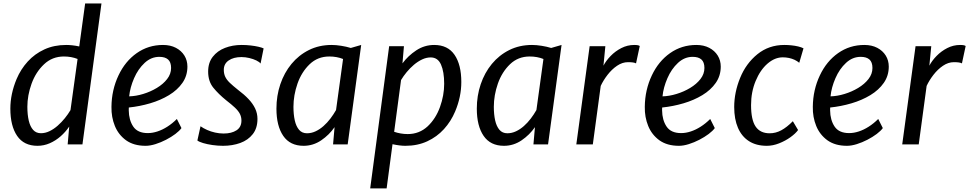

<svg xmlns="http://www.w3.org/2000/svg" viewBox="-20 -819 5497 1089"><path d="M192.5 8Q115.5 8 77.1 -48.4Q38.7 -104.7 38.7 -202.7Q38.7 -285.8 74 -370.5Q97.5 -426.2 137.2 -469.9Q176.9 -513.6 231.8 -538.8Q286.7 -564 355.4 -564Q371.8 -564 390.3 -562Q408.8 -560.1 429.5 -555.5L462.9 -799.3H555.5L447.6 0H363.8L372.6 -101.1Q352.1 -70.8 324.1 -46.1Q296 -21.4 262.6 -6.7Q229.1 8 192.5 8ZM212 -63.4Q236.8 -63.4 260.9 -75Q284.9 -86.6 307.1 -106.1Q329.2 -125.6 347.8 -148.6Q366.4 -171.6 379.8 -194.4L420 -484.6Q384.4 -498.6 342.4 -498.6Q276.4 -498.6 229.8 -454.4Q182.7 -410 158.9 -343.9Q135.2 -277.8 135.2 -213.5Q135.2 -168.6 143.1 -134.8Q151.1 -101.1 168 -82.2Q184.9 -63.4 212 -63.4Z M805.5 8Q739.2 8 695.2 -23.1Q651.8 -54.7 631.5 -104.6Q611.1 -154.6 612.2 -212.9Q613.1 -309.1 652.2 -391.5Q690 -471.6 755.7 -517.8Q821.4 -564 904.6 -564Q946.7 -564 977.7 -547.7Q1008.7 -531.5 1025.9 -503.8Q1043 -476.1 1043 -441.4Q1043 -389.4 1014.7 -348.9Q986.5 -308.4 938.6 -279.4Q890.7 -250.4 831.5 -233Q772.3 -215.6 710.7 -209.2Q710.5 -206.1 710.4 -202Q710.3 -197.9 710.3 -193.2Q710.9 -138.2 735.8 -101.1Q760.7 -64.1 818.2 -64.1Q844.8 -64.1 873 -73.4Q901.2 -82.6 929.2 -100.5Q957.3 -118.4 983.2 -144.2L1009.2 -92.5Q997.9 -76.7 974.6 -59.1Q951.3 -41.6 921.7 -26.3Q892.1 -11 861.7 -1.5Q831.4 8 805.5 8ZM712.7 -272.5Q750.9 -273.5 792.2 -286.1Q833.6 -298.6 869.6 -320.3Q905.7 -342 928 -370.8Q950.4 -399.6 950.4 -433.4Q950.4 -466.5 933.3 -481.6Q916.3 -496.6 883.9 -496.6Q860.8 -496.6 840 -488.2Q819.3 -479.7 800.6 -462.5Q763.1 -427.7 740.4 -375.2Q717.6 -322.8 712.7 -272.5Z M1245.3 8Q1214.8 8 1184.8 3.6Q1154.9 -0.7 1132.1 -7.6Q1109.3 -14.4 1099.5 -22.1L1117.3 -102.9Q1133.5 -91.4 1154.6 -82Q1175.6 -72.6 1199.7 -67.2Q1223.8 -61.7 1248.6 -61.7Q1293.1 -61.7 1321.3 -79.8Q1349.4 -97.9 1349.4 -135.1Q1349.4 -155.8 1340.6 -173.1Q1331.7 -190.4 1312.5 -208.5Q1293.3 -226.6 1262.8 -250.2Q1219.4 -285.3 1190 -321.5Q1160.6 -357.6 1160.6 -413.2Q1160.6 -463.4 1186.8 -497Q1212.9 -530.6 1256 -547.3Q1299.2 -564 1350 -564Q1377.1 -564 1401.9 -561.1Q1426.6 -558.3 1445.9 -553.8Q1465.2 -549.4 1475.2 -544.5L1457.9 -458.5Q1451.4 -467.6 1434 -476.1Q1416.6 -484.5 1394.1 -489.9Q1371.6 -495.3 1349.7 -495.3Q1304.7 -495.3 1277.1 -476.2Q1249.4 -457.1 1249.4 -423.1Q1249.4 -400.6 1257.6 -383.4Q1265.8 -366.1 1283.6 -349.1Q1301.4 -332.1 1329.7 -309.6Q1364.9 -283.2 1389.5 -257.2Q1414.1 -231.2 1427.2 -203.6Q1440.3 -175.9 1440.3 -144.5Q1440.3 -92.1 1413.7 -58.2Q1387.1 -24.3 1342.8 -8.1Q1298.5 8 1245.3 8Z M1702 8Q1625 8 1586.5 -48.4Q1547.9 -104.7 1547.9 -202.7Q1547.9 -276.1 1570 -341.2Q1592 -406.4 1633.3 -456.5Q1674.7 -506.6 1732.3 -535.3Q1789.9 -564 1861 -564Q1885.4 -564 1915.2 -559.3Q1944.9 -554.6 1969.7 -547L2028.6 -564L1952 0H1869.1L1877.6 -97.8Q1847.4 -54 1801.8 -23Q1756.1 8 1702 8ZM1721.1 -63.1Q1746.4 -63.1 1770 -74.2Q1793.6 -85.2 1814.8 -104Q1836 -122.8 1854 -146.4Q1872 -170.1 1886 -194.9L1925.8 -484.4Q1890.4 -498.6 1847.9 -498.6Q1782.1 -498.6 1736.4 -454.8Q1690.5 -410.8 1667.4 -344.9Q1644.4 -278.9 1644.4 -213.1Q1644.4 -170.2 1651.9 -136.3Q1659.5 -102.4 1676.3 -82.7Q1693.1 -63.1 1721.1 -63.1Z M2172.9 249.5H2079.7L2187.3 -557H2271.1L2262.7 -459.6Q2294.4 -502.6 2340.9 -533.3Q2387.4 -564 2442.7 -564Q2519.9 -564 2558.2 -507.9Q2596.5 -451.8 2596.5 -353.9Q2596.5 -269.6 2561.5 -186.7Q2538 -130.7 2498.1 -86.7Q2458.1 -42.7 2403.1 -17.4Q2348.1 8 2279.1 8Q2248.4 8 2206.3 -1.1ZM2292.6 -58.6Q2357.9 -58.6 2405.3 -102.2Q2451.6 -145.7 2475.5 -211.9Q2499.3 -278.1 2499.3 -343.5Q2499.3 -412.3 2481.3 -452.8Q2463.3 -493.3 2422.9 -493.3Q2398.6 -493.3 2374.3 -481.9Q2350 -470.4 2327.6 -451.5Q2305.3 -432.5 2286.6 -409.9Q2267.8 -387.2 2254.7 -365.1L2215.6 -71.5Q2233.5 -65.3 2252.8 -62Q2272.2 -58.6 2292.6 -58.6Z M2838.5 8Q2761.5 8 2723 -48.4Q2684.4 -104.7 2684.4 -202.7Q2684.4 -276.1 2706.5 -341.2Q2728.5 -406.4 2769.8 -456.5Q2811.2 -506.6 2868.8 -535.3Q2926.4 -564 2997.5 -564Q3021.9 -564 3051.7 -559.3Q3081.4 -554.6 3106.2 -547L3165.1 -564L3088.5 0H3005.6L3014.1 -97.8Q2983.9 -54 2938.3 -23Q2892.6 8 2838.5 8ZM2857.6 -63.1Q2882.9 -63.1 2906.5 -74.2Q2930.1 -85.2 2951.3 -104Q2972.5 -122.8 2990.5 -146.4Q3008.5 -170.1 3022.5 -194.9L3062.3 -484.4Q3026.9 -498.6 2984.4 -498.6Q2918.6 -498.6 2872.9 -454.8Q2827 -410.8 2803.9 -344.9Q2780.9 -278.9 2780.9 -213.1Q2780.9 -170.2 2788.4 -136.3Q2796 -102.4 2812.8 -82.7Q2829.6 -63.1 2857.6 -63.1Z M3342.4 0H3248.8L3324.4 -557H3413.5L3402.7 -446.6Q3417.4 -474.7 3443.6 -501.7Q3469.8 -528.7 3504.1 -546.3Q3538.4 -564 3577.2 -564Q3601.7 -564 3608.6 -558L3587.5 -459.5Q3581.3 -463.1 3569.7 -464.8Q3558.1 -466.4 3541.8 -466.4Q3509.9 -466.4 3479.9 -446Q3449.9 -425.6 3425.9 -394.5Q3401.9 -363.4 3387.2 -331.7Z M3830.5 8Q3764.2 8 3720.2 -23.1Q3676.8 -54.7 3656.5 -104.6Q3636.1 -154.6 3637.2 -212.9Q3638.1 -309.1 3677.2 -391.5Q3715 -471.6 3780.7 -517.8Q3846.4 -564 3929.6 -564Q3971.7 -564 4002.7 -547.7Q4033.7 -531.5 4050.9 -503.8Q4068 -476.1 4068 -441.4Q4068 -389.4 4039.7 -348.9Q4011.5 -308.4 3963.6 -279.4Q3915.7 -250.4 3856.5 -233Q3797.3 -215.6 3735.7 -209.2Q3735.5 -206.1 3735.4 -202Q3735.3 -197.9 3735.3 -193.2Q3735.9 -138.2 3760.8 -101.1Q3785.7 -64.1 3843.2 -64.1Q3869.8 -64.1 3898 -73.4Q3926.2 -82.6 3954.2 -100.5Q3982.3 -118.4 4008.2 -144.2L4034.2 -92.5Q4022.9 -76.7 3999.6 -59.1Q3976.3 -41.6 3946.7 -26.3Q3917.1 -11 3886.7 -1.5Q3856.4 8 3830.5 8ZM3737.7 -272.5Q3775.9 -273.5 3817.2 -286.1Q3858.6 -298.6 3894.6 -320.3Q3930.7 -342 3953 -370.8Q3975.4 -399.6 3975.4 -433.4Q3975.4 -466.5 3958.3 -481.6Q3941.3 -496.6 3908.9 -496.6Q3885.8 -496.6 3865 -488.2Q3844.3 -479.7 3825.6 -462.5Q3788.1 -427.7 3765.4 -375.2Q3742.6 -322.8 3737.7 -272.5Z M4329.3 8Q4269.3 8 4228.1 -18.4Q4186.8 -44.8 4165.6 -94.1Q4144.3 -143.4 4144.3 -211.9Q4144.3 -294.6 4177.9 -377.1Q4211.2 -459 4275.9 -511.5Q4340.7 -564 4428.6 -564Q4448.4 -564 4468.6 -561.9Q4488.9 -559.8 4506.9 -555.6Q4524.8 -551.4 4537.3 -544.9L4513.3 -462.9Q4501.5 -472.7 4486.8 -479.7Q4472.1 -486.6 4455.1 -490.2Q4438 -493.8 4419.8 -493.8Q4397.3 -493.8 4375.7 -485Q4354.1 -476.1 4333.3 -458.2Q4291.9 -422.3 4265.9 -359.7Q4239.9 -297.1 4239.9 -222.8Q4239.9 -138.9 4266 -100.9Q4292.1 -63 4345.3 -63Q4379.9 -63 4411.3 -80Q4442.8 -96.9 4476.9 -131.5L4506.6 -81.5Q4492.2 -61.5 4463.4 -40.8Q4434.6 -20.1 4399.2 -6.1Q4363.8 8 4329.3 8Z M4783.5 8Q4717.2 8 4673.2 -23.1Q4629.8 -54.7 4609.5 -104.6Q4589.1 -154.6 4590.2 -212.9Q4591.1 -309.1 4630.2 -391.5Q4668 -471.6 4733.7 -517.8Q4799.4 -564 4882.6 -564Q4924.7 -564 4955.7 -547.7Q4986.7 -531.5 5003.9 -503.8Q5021 -476.1 5021 -441.4Q5021 -389.4 4992.7 -348.9Q4964.5 -308.4 4916.6 -279.4Q4868.7 -250.4 4809.5 -233Q4750.3 -215.6 4688.7 -209.2Q4688.5 -206.1 4688.4 -202Q4688.3 -197.9 4688.3 -193.2Q4688.9 -138.2 4713.8 -101.1Q4738.7 -64.1 4796.2 -64.1Q4822.8 -64.1 4851 -73.4Q4879.2 -82.6 4907.2 -100.5Q4935.3 -118.4 4961.2 -144.2L4987.2 -92.5Q4975.9 -76.7 4952.6 -59.1Q4929.3 -41.6 4899.7 -26.3Q4870.1 -11 4839.7 -1.5Q4809.4 8 4783.5 8ZM4690.7 -272.5Q4728.9 -273.5 4770.2 -286.1Q4811.6 -298.6 4847.6 -320.3Q4883.7 -342 4906 -370.8Q4928.4 -399.6 4928.4 -433.4Q4928.4 -466.5 4911.3 -481.6Q4894.3 -496.6 4861.9 -496.6Q4838.8 -496.6 4818 -488.2Q4797.3 -479.7 4778.6 -462.5Q4741.1 -427.7 4718.4 -375.2Q4695.6 -322.8 4690.7 -272.5Z M5190.9 0H5097.3L5172.9 -557H5262L5251.2 -446.6Q5265.9 -474.7 5292.1 -501.7Q5318.3 -528.7 5352.6 -546.3Q5386.9 -564 5425.7 -564Q5450.2 -564 5457.1 -558L5436 -459.5Q5429.8 -463.1 5418.2 -464.8Q5406.6 -466.4 5390.3 -466.4Q5358.4 -466.4 5328.4 -446Q5298.4 -425.6 5274.4 -394.5Q5250.4 -363.4 5235.7 -331.7Z"/></svg>

Font: Merriweather Sans Variable Regular
Style: Italic
Weight: 300
Italic angle: -8°
Designer: Eben Sorkin
Foundry: Eben Sorkin
Version: Version 2.001